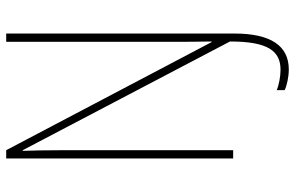

<svg xmlns="http://www.w3.org/2000/svg" viewBox="-182 -572 929 604"><g transform="rotate(-90 282.0 -269.5)"><path d="M366 175C440 175 479 119 479 4V-714H453V-189C453 -154 453 -111 454 -68H452L112 -714H86V0H112V-538C112 -594 111 -626 110 -662H112L454 -10C454 108 425 149 365 149C344 149 317 144 301 137V162C315 169 343 175 366 175Z"/></g></svg>

Font: Noto Sans Kannada Condensed Thin
Style: Regular
Weight: 100
Width: 3
Designer: Jelle Bosma - Monotype Design Team
Foundry: Monotype Imaging Inc.
Version: Version 2.005